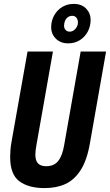

<svg xmlns="http://www.w3.org/2000/svg" viewBox="-20 -951 563 983"><path d="M208 12Q126 12 79 -23Q32 -58 32 -147Q32 -164 33.5 -183.5Q35 -203 39 -225L121 -687H251L167 -211Q164 -195 162.5 -182.5Q161 -170 161 -159Q161 -129 174.5 -114.5Q188 -100 217 -100Q257 -100 278.5 -127.5Q300 -155 309 -211L393 -687H523L441 -221Q426 -132 393.5 -81Q361 -30 315 -9Q269 12 208 12ZM329 -729Q290 -729 266 -753Q242 -777 242 -811Q242 -845 257.5 -872.5Q273 -900 299 -915.5Q325 -931 357 -931Q398 -931 421 -907Q444 -883 444 -849Q444 -817 429.5 -789.5Q415 -762 389 -745.5Q363 -729 329 -729ZM336 -789Q348 -789 357.5 -795.5Q367 -802 373 -813Q379 -824 379 -837Q379 -850 371.5 -860Q364 -870 350 -870Q337 -870 327.5 -863Q318 -856 313 -844.5Q308 -833 308 -819Q308 -806 316 -797.5Q324 -789 336 -789Z"/></svg>

Font: Archivo ExtraCondensed
Style: Bold Italic
Weight: 700
Width: 2
Italic angle: -10°
Designer: Hector Gatti
Foundry: Omnibus-Type
Version: Version 2.001